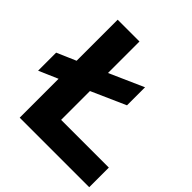

<svg xmlns="http://www.w3.org/2000/svg" viewBox="-212 -965 1121 1121"><g transform="rotate(45 348.5 -404.5)"><path d="M303 -162H697V0H123V-321L5 -270V-419L123 -470V-809H303V-549L515 -643V-494L303 -400Z"/></g></svg>

Font: Neutral Face
Style: Bold
Weight: 700
Designer: Vadym Aksieiev
Version: Version 1.039;Fontself Maker 3.5.7